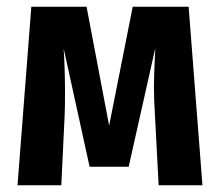

<svg xmlns="http://www.w3.org/2000/svg" viewBox="-20 -550 653 570"><path d="M581 0H451L440 -208Q437 -253 437 -295Q437 -327 441 -407L362 -55H246L169 -406Q173 -343 173 -274Q173 -231 172 -209L162 0H32L73 -530H237L304 -177L374 -530H540Z"/></svg>

Font: Fira Sans Condensed SemiBold
Style: Regular
Weight: 600
Width: 3
Designer: bBox Type GmbH & Carrois Corporate GbR & Edenspiekermann AG
Foundry: bBox Type GmbH & Carrois Corporate GbR & Edenspiekermann AG
Version: Version 4.301